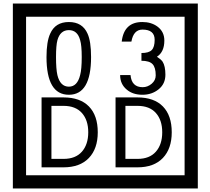

<svg xmlns="http://www.w3.org/2000/svg" viewBox="-20 -980 1195 1090"><path d="M1103 90H53V-960H1103ZM1028 15V-885H128V15ZM497 -656Q497 -442 371 -442Q244 -442 244 -656Q244 -744 265 -789Q294 -855 371 -855Q448 -855 477 -789Q497 -745 497 -656ZM444 -656Q444 -723 435 -752Q420 -809 371 -809Q322 -809 306 -752Q298 -723 298 -656Q298 -587 306 -553Q322 -488 371 -488Q419 -488 435 -554Q444 -587 444 -656ZM919 -556Q919 -504 880.5 -473Q842 -442 789 -442Q734 -442 700 -471Q662 -502 662 -554H721Q727 -485 790 -485Q818 -485 841 -504.5Q864 -524 864 -552Q864 -597 846 -616Q828 -635 783 -635V-679Q825 -679 841.5 -696Q858 -713 858 -754Q858 -812 789 -812Q738 -812 726 -744H671Q684 -855 788 -855Q839 -855 874 -829Q913 -800 913 -750Q913 -685 871 -658Q895 -642 903 -630Q919 -605 919 -556ZM535 -229Q535 -136 484.5 -83Q434 -30 340 -30H216V-427H340Q435 -427 485 -375.5Q535 -324 535 -229ZM481 -229Q481 -298 445 -338.5Q409 -379 341 -379H272V-78H341Q409 -78 445 -119Q481 -160 481 -229ZM955 -229Q955 -136 904.5 -83Q854 -30 760 -30H636V-427H760Q855 -427 905 -375.5Q955 -324 955 -229ZM901 -229Q901 -298 865 -338.5Q829 -379 761 -379H692V-78H761Q829 -78 865 -119Q901 -160 901 -229Z"/></svg>

Font: Unicode BMP Fallback SIL
Style: Regular
Weight: 400
Foundry: NRSI, SIL International
Version: Version 5.1 Based on Unicode 5.1